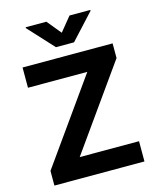

<svg xmlns="http://www.w3.org/2000/svg" viewBox="-134 -1019 908 1110"><g transform="rotate(-15 320.5 -463.5)"><path d="M51.4 -87.8 405.3 -585.8H50.2V-707H589.2V-619.2L235.3 -121.2H590.4V0H51.4ZM321.2 -842.5 390.3 -927.1H514.6V-921.8L375.3 -770.5H267.1L127.8 -921.8V-927.1H251.7Z"/></g></svg>

Font: Pretendard JP Variable
Style: Regular
Weight: 400
Designer: Base glyphs from Inter by Rasmus Andersson; Hangul glyphs from Noto Sans CJK(Source Han Sans) by Jang Soo-young and Kang
Foundry: Kil Hyung-jin
Version: Version 1.307;Glyphs 3.2 (3192)